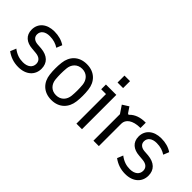

<svg xmlns="http://www.w3.org/2000/svg" viewBox="13 -1333 1977 1977"><g transform="rotate(45 1002.0 -344.0)"><path d="M224 12C337 12 407 -53 407 -146C407 -230 354 -282 255 -291L199 -295C153 -299 123 -323 123 -363C123 -414 165 -444 229 -444C284 -444 326 -429 361 -406L386 -468C343 -497 291 -512 229 -512C119 -512 49 -451 49 -359C49 -274 108 -230 191 -224L247 -219C307 -214 333 -184 333 -143C333 -93 294 -57 223 -57C172 -57 126 -71 76 -109L50 -45C100 -9 155 12 224 12Z M704 11C820 11 887 -65 899 -164C903 -195 904 -222 904 -249C904 -276 903 -304 899 -335C888 -435 820 -510 704 -510C587 -510 520 -435 509 -335C505 -304 504 -275 504 -248C504 -222 505 -195 509 -164C520 -65 587 11 704 11ZM704 -58C632 -58 592 -109 586 -170C581 -223 581 -274 586 -329C591 -389 632 -442 704 -442C776 -442 816 -389 822 -329C827 -273 827 -223 822 -170C816 -109 776 -58 704 -58Z M1060 0H1141V-500H990V-431H1060ZM1060 -599H1141V-700H1060Z M1308 0H1387V-327C1387 -387 1443 -435 1558 -435V-512H1547C1479 -512 1421 -490 1384 -453C1375 -442 1368 -442 1359 -454L1320 -512L1252 -469L1308 -386Z M1781 12C1894 12 1964 -53 1964 -146C1964 -230 1911 -282 1812 -291L1756 -295C1710 -299 1680 -323 1680 -363C1680 -414 1722 -444 1786 -444C1841 -444 1883 -429 1918 -406L1943 -468C1900 -497 1848 -512 1786 -512C1676 -512 1606 -451 1606 -359C1606 -274 1665 -230 1748 -224L1804 -219C1864 -214 1890 -184 1890 -143C1890 -93 1851 -57 1780 -57C1729 -57 1683 -71 1633 -109L1607 -45C1657 -9 1712 12 1781 12Z"/></g></svg>

Font: Finlandica
Style: Regular
Weight: 400
Designer: Niklas Ekholm, Juho Hiilivirta, Jaakko Suomalainen
Foundry: Helsinki Type Studio
Version: Version 2.000;Glyphs 3.2 (3202)